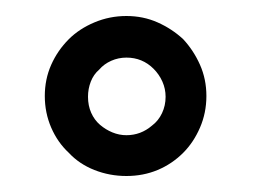

<svg xmlns="http://www.w3.org/2000/svg" viewBox="-20 -680 322 240"><path d="M90 -559Q90 -569 93.5 -578Q97 -587 104 -593Q110 -600 119 -604Q128 -608 138 -608Q148 -608 156.5 -604.5Q165 -601 172 -594Q179 -587 183 -578Q187 -569 187 -559Q187 -548 182.5 -538.5Q178 -529 170 -523Q163 -517 155 -514Q147 -511 138 -511Q129 -511 120.5 -514.5Q112 -518 105 -524Q98 -530 94 -539Q90 -548 90 -559ZM238 -560Q238 -581 230 -599Q222 -617 209 -631Q195 -644 177 -652Q159 -660 138 -660Q117 -660 98 -652Q79 -644 66 -631Q52 -617 44 -599Q36 -581 36 -560Q36 -539 44 -520.5Q52 -502 66 -489Q79 -475 98 -467.5Q117 -460 138 -460Q159 -460 177 -467.5Q195 -475 209 -489Q222 -502 230 -520.5Q238 -539 238 -560Z"/></svg>

Font: Josefin Slab Thin
Style: Bold
Weight: 700
Version: Version 2.000